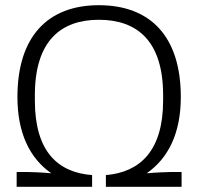

<svg xmlns="http://www.w3.org/2000/svg" viewBox="-20 -718 762 738"><path d="M44 0H334V-45C202 -55 114 -136 114 -332V-352C114 -562 215 -642 360 -642C506 -642 607 -562 607 -352V-332C607 -138 518 -56 387 -45V0H678V-57H641C627 -57 577 -55 544 -52C627 -110 675 -206 675 -345C675 -578 558 -698 360 -698C164 -698 47 -578 47 -345C47 -207 94 -110 177 -52C144 -55 99 -57 80 -57H44Z"/></svg>

Font: Archivo ExtraLight
Style: Regular
Weight: 200
Designer: Hector Gatti
Foundry: Omnibus-Type
Version: Version 2.001